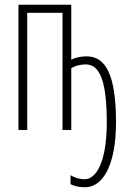

<svg xmlns="http://www.w3.org/2000/svg" viewBox="-20 -549 540 811"><path d="M339 242C415 242 470 148 470 -32C470 -232 427 -311 346 -311C319 -311 297 -305 281 -297V-529H58V0H95V-495H244V0H281V-261C295 -270 318 -277 342 -277C401 -277 431 -208 431 -32C431 136 386 208 338 208C314 208 294 201 278 191V229C292 236 311 242 339 242Z"/></svg>

Font: Noto Sans Mono ExtraCondensed ExtraLight
Style: Regular
Weight: 200
Width: 2
Designer: Monotype Design Team
Foundry: Monotype Imaging Inc.
Version: Version 2.014